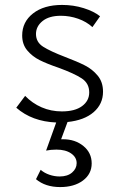

<svg xmlns="http://www.w3.org/2000/svg" viewBox="-20 -491 485 779"><path d="M254 4 228 74H236Q285 74 318.5 101.5Q352 129 352 172Q352 215 316.5 241.5Q281 268 224 268Q164 268 126 236L145 198Q160 211 180.5 218Q201 225 222 225Q254 225 272.5 209Q291 193 291 171Q291 147 268.5 131.5Q246 116 209 116Q186 116 167 120L208 6Q110 2 46 -54L82 -102Q111 -72 149 -55.5Q187 -39 231 -39Q284 -39 313 -60.5Q342 -82 342 -116Q342 -153 311.5 -173Q281 -193 218 -216Q171 -232 141 -247Q111 -262 90.5 -286.5Q70 -311 70 -347Q70 -402 114 -436.5Q158 -471 232 -471Q278 -471 319.5 -458Q361 -445 386 -425L355 -381Q331 -403 297 -415Q263 -427 227 -427Q179 -427 152.5 -405.5Q126 -384 126 -353Q126 -320 155 -301.5Q184 -283 244 -260Q294 -241 324.5 -225.5Q355 -210 376.5 -184Q398 -158 398 -119Q398 -69 360 -36Q322 -3 254 4Z"/></svg>

Font: Ysabeau SC Semilight
Style: Regular
Weight: 300
Designer: Christian Thalmann (Catharsis Fonts)
Version: Version 0.003